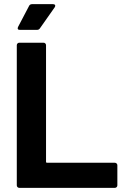

<svg xmlns="http://www.w3.org/2000/svg" viewBox="-20 -906 612 926"><path d="M61 -12V-688Q61 -693 64.5 -696.5Q68 -700 73 -700H190Q195 -700 198.5 -696.5Q202 -693 202 -688V-126Q202 -121 207 -121H534Q539 -121 542.5 -117.5Q546 -114 546 -109V-12Q546 -7 542.5 -3.5Q539 0 534 0H73Q68 0 64.5 -3.5Q61 -7 61 -12ZM67 -776 120 -877Q124 -886 135 -886H236Q243 -886 245.5 -881.5Q248 -877 244 -871L173 -770Q168 -762 159 -762H75Q68 -762 66 -766Q64 -770 67 -776Z"/></svg>

Font: Amber EN
Style: Bold
Weight: 700
Designer: Jeremy Tribby
Foundry: Tribby Type
Version: Version 1.408 November 24, 2021